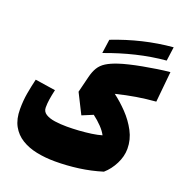

<svg xmlns="http://www.w3.org/2000/svg" viewBox="-165 -1099 1194 1255"><g transform="rotate(20 432.5 -472.0)"><path d="M815.9 -857.4Q714.4 -848.6 610.8 -823.7Q507.3 -798.8 403.3 -759.8L417 -856.9Q518.6 -896.5 620.8 -920.9Q723.1 -945.3 829.1 -954.6ZM864.7 -794.9 843.8 -582Q772.9 -576.2 709.2 -565.7Q645.5 -555.2 571.3 -537.1Q619.1 -501.5 665.3 -453.4Q711.4 -405.3 741.7 -348.1Q772 -291 772 -227.5Q772 -174.3 745.6 -122.1Q719.2 -69.8 678.7 -34.7Q599.6 -10.3 518.1 0.7Q436.5 11.7 354.5 11.7Q286.6 11.7 226.6 -0.5Q166.5 -12.7 120.8 -40.8Q75.2 -68.8 49.3 -115.7Q23.4 -162.6 23.4 -231.9Q23.4 -291.5 32.7 -344Q42 -396.5 54.2 -447.3L195.8 -425.8Q187 -387.2 182.4 -357.9Q177.7 -328.6 177.7 -298.8Q177.7 -270.5 202.1 -255.1Q226.6 -239.7 265.9 -234.1Q305.2 -228.5 350.1 -228.5Q389.2 -228.5 433.3 -231.4Q477.5 -234.4 518.6 -240.2Q559.6 -246.1 588.9 -254.9Q575.7 -280.8 549.1 -308.6Q522.5 -336.4 489.3 -361.3L414.1 -330.1L344.2 -469.2L371.6 -579.6Q381.8 -621.6 398.7 -648.9Q415.5 -676.3 445.6 -695.1Q475.6 -713.9 524.4 -730Q551.8 -739.3 592.3 -749Q632.8 -758.8 680.2 -767.6Q727.5 -776.4 775.4 -783.7Q823.2 -791 864.7 -794.9Z"/></g></svg>

Font: Pinar-DS3-FD Black
Style: Regular
Weight: 900
Designer: Amin Abedi
Version: Version 3.000